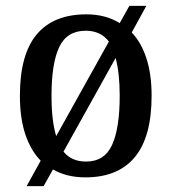

<svg xmlns="http://www.w3.org/2000/svg" viewBox="-20 -596 586 656"><path d="M119 -47Q85 -82 66.5 -137Q48 -192 48 -269Q48 -410 105.5 -478.5Q163 -547 275 -547Q341 -547 389 -517L422 -576H480L430 -485Q462 -452 480 -397.5Q498 -343 498 -269Q498 -128 440.5 -59Q383 10 272 10Q208 10 161 -17L129 40H71ZM352 -454Q324 -491 273 -491Q209 -491 182.5 -435.5Q156 -380 156 -269Q156 -183 172 -131ZM274 -44Q337 -44 363 -101Q389 -158 389 -269Q389 -346 375 -398L197 -78Q224 -44 274 -44Z"/></svg>

Font: Noto Serif Khmer SemiCondensed Medium
Style: Regular
Weight: 500
Width: 4
Designer: Danh Hong and the Monotype Design Team
Foundry: Monotype Imaging Inc.
Version: Version 2.004; ttfautohint (v1.8.4.7-5d5b)